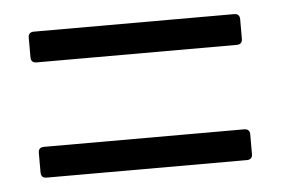

<svg xmlns="http://www.w3.org/2000/svg" viewBox="-32 -500 506 342"><g transform="rotate(-5 221.0 -329.5)"><path d="M29 -415V-450Q29 -460 39 -460H397Q407 -460 407 -450V-415Q407 -405 397 -405H39Q29 -405 29 -415ZM29 -209V-244Q29 -254 39 -254H397Q407 -254 407 -244V-209Q407 -199 397 -199H39Q29 -199 29 -209Z"/></g></svg>

Font: Barlow Condensed
Style: Regular
Weight: 400
Width: 3
Designer: Jeremy Tribby
Foundry: Tribby Type
Version: Version 1.500